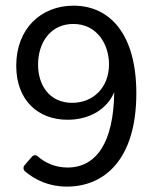

<svg xmlns="http://www.w3.org/2000/svg" viewBox="-20 -656 554 687"><path d="M243.2 -635.7C126 -635.7 38.1 -552.7 38.1 -420.9C38.1 -297.9 115.2 -227.5 221.7 -227.5C300.8 -227.5 363.3 -265.6 388.7 -326.2C386.7 -145.5 324.2 -56.6 221.7 -56.6C179.7 -56.6 142.6 -72.3 116.2 -95.7C108.4 -102.5 100.6 -102.5 93.8 -94.7L68.4 -65.4C62.5 -58.6 62.5 -49.8 69.3 -43C106.4 -11.7 155.3 11.7 219.7 11.7C351.6 11.7 467.8 -83 467.8 -322.3C467.8 -535.2 372.1 -635.7 243.2 -635.7ZM238.3 -288.1C157.2 -288.1 116.2 -350.6 116.2 -424.8C116.2 -503.9 161.1 -570.3 242.2 -570.3C328.1 -570.3 370.1 -496.1 370.1 -425.8C370.1 -344.7 315.4 -288.1 238.3 -288.1Z"/></svg>

Font: Ed Sans Neue
Style: Regular
Weight: 400
Designer: Stephen Hutchings
Version: Version 1.004;PS 001.004;hotconv 1.0.88;makeotf.lib2.5.64775